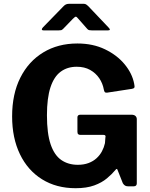

<svg xmlns="http://www.w3.org/2000/svg" viewBox="-20 -981 792 1011"><path d="M378 10Q276.7 10 201.3 -37Q125.9 -84 84.9 -169.2Q43.8 -254.4 43.8 -368Q43.8 -486 87.1 -572Q130.3 -658 207.9 -705Q285.4 -752 387.5 -752Q469.5 -752 533.2 -721.2Q596.9 -690.4 636.5 -642.2Q676.2 -593.9 686.4 -540.5Q690 -524.6 687.4 -519.8Q684.7 -514.9 675 -513.2L543.1 -493Q534 -492.7 531.3 -496.7Q528.6 -500.7 526.8 -509Q521 -541.8 502.7 -568.9Q484.4 -596 454.6 -612.8Q424.9 -629.5 384 -629.5Q334.6 -629.5 299.4 -603.4Q264.2 -577.3 245.7 -521Q227.2 -464.7 227.2 -374Q227.2 -278.3 246.6 -221Q266.1 -163.7 302.7 -138.5Q339.3 -113.2 389.7 -113.2Q421.6 -113.2 446.2 -122.5Q470.8 -131.7 488.5 -147.9Q506.2 -164.1 517 -184.6Q527.8 -205 532.7 -227.2L534.9 -256.3Q539.2 -270.7 525.3 -270.7H404Q395.7 -270.7 391.7 -274.4Q387.7 -278 387.7 -288.1V-363.2Q387.7 -377 404.1 -377H671.5Q685.9 -377 693.1 -370.5Q700.3 -364 700.3 -353.2V-15.3Q700.3 -8.3 696.4 -4.1Q692.4 0 685.3 0H653.3Q645.2 0 638.9 -3.5Q632.5 -7 626.8 -16.1L598.3 -87.9Q596.9 -91.5 594.4 -91.5Q591.9 -91.5 588.2 -86.5Q569.9 -64.3 543.1 -41.9Q516.4 -19.4 476.3 -4.7Q436.1 10 378 10ZM439.1 -829.2 393 -881.5Q383.8 -893.2 379.3 -893.2Q374.9 -893.2 363.3 -881.5L312.7 -829.2Q306.3 -823.1 302.3 -822.1Q298.4 -821.1 289.9 -821.1H208.7Q200.8 -821.1 200.3 -825.5Q199.8 -829.9 206 -836.8L314.2 -947.9Q320.6 -954.7 327.5 -957.9Q334.3 -961.1 346.3 -961.1H419.2Q428.8 -961.1 434 -957.4Q439.3 -953.7 443.8 -949.6L551 -836.8Q566.6 -821.1 549.3 -821.1H462.7Q455.1 -821.1 449.5 -822.2Q443.9 -823.4 439.1 -829.2Z"/></svg>

Font: Libre Franklin Thin
Style: Regular
Weight: 100
Designer: Pablo Impallari, Rodrigo Fuenzalida, Nhung Nguyen
Foundry: Impallari Type
Version: Version 3.000